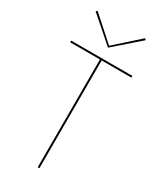

<svg xmlns="http://www.w3.org/2000/svg" viewBox="-227 -990 886 1063"><g transform="rotate(30 215.5 -458.0)"><path d="M216 -780 368 -916 376 -908 216 -768 56 -908 64 -916ZM20 -689V-700H411V-689H221V0H210V-689Z"/></g></svg>

Font: Jost* Hairline
Style: Regular
Weight: 100
Version: Version 3.7